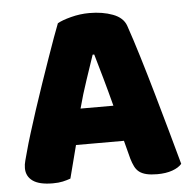

<svg xmlns="http://www.w3.org/2000/svg" viewBox="-48 -664 723 722"><g transform="rotate(-5 313.5 -303.0)"><path d="M194 -588Q211 -598 245.5 -607Q280 -616 315 -616Q365 -616 403.5 -601.5Q442 -587 453 -556Q471 -504 492 -435Q513 -366 534 -292.5Q555 -219 575 -147.5Q595 -76 610 -21Q598 -7 574 1.5Q550 10 517 10Q493 10 476.5 6Q460 2 449.5 -6Q439 -14 432.5 -27Q426 -40 421 -57L403 -126H222Q214 -96 206 -64Q198 -32 190 -2Q176 3 160.5 6.5Q145 10 123 10Q72 10 47.5 -7.5Q23 -25 23 -56Q23 -70 27 -84Q31 -98 36 -117Q43 -144 55.5 -184Q68 -224 83 -270.5Q98 -317 115 -366Q132 -415 147 -458.5Q162 -502 174.5 -536Q187 -570 194 -588ZM314 -459Q300 -417 282.5 -365.5Q265 -314 251 -261H375Q361 -315 346.5 -366.5Q332 -418 320 -459Z"/></g></svg>

Font: Baloo Cyrillic
Style: Regular
Weight: 400
Designer: Ek Type, Denis Ignatov
Foundry: Ek Type
Version: Version 1.50 July 26, 2019